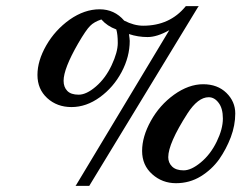

<svg xmlns="http://www.w3.org/2000/svg" viewBox="-20 -608 790 628"><path d="M305.7 -577.6Q354.5 -577.6 386.2 -540.5Q418.5 -523.9 448.2 -523.9Q535.2 -523.9 586.9 -586.9L587.4 -587.4L587.9 -587.9H588.4H588.9H627H628.9H631.3L630.4 -587.4L628.9 -586.9L272.5 -1V-0.5L272 0H271.5H270.5H230H228H225.6L227.1 -0.5L228 -1L533.7 -509.3Q493.7 -486.8 462.9 -486.8Q431.2 -486.8 401.9 -496.6Q404.3 -479 404.3 -474.1Q404.3 -422.4 377.7 -372.3Q351.1 -322.3 306.6 -290Q262.2 -257.8 213.9 -257.8Q166.5 -257.8 134.5 -287.1Q102.5 -316.4 102.5 -362.8Q102.5 -409.2 131.3 -459.5Q160.2 -509.8 208 -543.9Q256.3 -577.6 305.7 -577.6ZM237.3 -298.3Q262.7 -298.3 293.9 -325.2Q325.2 -352.1 345.2 -394.8Q365.2 -437.5 365.2 -467.3Q365.2 -495.6 360.4 -511.7Q330.6 -522.5 311.5 -544.4Q287.1 -536.1 274.9 -523.4Q261.7 -510.7 235.8 -466.3Q188 -383.3 188 -343.8Q188 -323.2 200 -310.8Q211.9 -298.3 237.3 -298.3ZM549.3 -298.3Q597.2 -332.5 644.5 -332.5Q691.4 -332.5 720.5 -304.2Q749.5 -275.9 749.5 -236.8Q749.5 -198.2 734.9 -159.2Q720.2 -120.6 696.8 -86.9Q672.4 -53.2 636.7 -31.2Q600.1 -8.8 555.7 -8.8Q510.7 -8.8 478 -38.1Q444.8 -67.4 444.8 -114.3Q444.8 -161.1 473.4 -212.6Q502 -264.2 549.3 -298.3ZM580.6 -50.8Q605.5 -50.8 636.7 -76.7Q668.5 -103 688.7 -144.5Q709 -186 709 -220.2Q709 -253.9 694.8 -272Q681.2 -290 662.6 -290Q627.4 -290 592.8 -236.3Q530.3 -138.7 530.3 -93.8Q530.3 -75.7 543 -63.2Q555.7 -50.8 580.6 -50.8Z"/></svg>

Font: RIT Rachana
Style: Bold
Weight: 700
Designer: Hussain KH
Version: 1.5.2